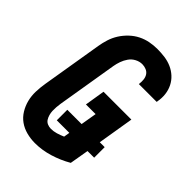

<svg xmlns="http://www.w3.org/2000/svg" viewBox="-221 -838 941 941"><g transform="rotate(45 250.0 -367.5)"><path d="M201 8Q171 8 142.5 0.5Q114 -7 91.5 -23Q69 -39 54 -63.5Q39 -88 32 -116Q25 -144 26 -174Q27 -204 32 -234L84 -548Q88 -573 96 -598.5Q104 -624 118.5 -647Q133 -670 153.5 -689.5Q174 -709 198 -721Q222 -733 248 -738Q274 -743 300 -743Q326 -743 351.5 -739.5Q377 -736 399.5 -726Q422 -716 440 -699.5Q458 -683 469 -661Q480 -639 483 -613.5Q486 -588 481 -562Q481 -561 481 -560Q481 -559 480 -557H357Q357 -558 357 -558.5Q357 -559 357 -559Q359 -574 357.5 -589Q356 -604 348.5 -615.5Q341 -627 327.5 -632.5Q314 -638 300 -638Q281 -638 263 -628.5Q245 -619 233.5 -602.5Q222 -586 215.5 -567.5Q209 -549 206 -531L154 -217Q152 -204 151 -190.5Q150 -177 150.5 -164.5Q151 -152 154.5 -139.5Q158 -127 164.5 -117Q171 -107 182.5 -102Q194 -97 207 -97Q225 -97 243.5 -102.5Q262 -108 280 -116L285 -147H198V-220H297L311 -303H244L261 -408H454L423 -220H457V-147H411L394 -48Q349 -22 299.5 -7Q250 8 201 8Z"/></g></svg>

Font: Iosevka SS04 Extrabold Oblique
Style: Regular
Weight: 800
Italic angle: -9°
Monospace: yes
Designer: Belleve Invis
Foundry: Belleve Invis
Version: Version 19.0.0; ttfautohint (v1.8.4)